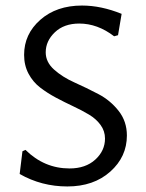

<svg xmlns="http://www.w3.org/2000/svg" viewBox="-20 -666 528 693"><path d="M276 -646Q345 -646 419 -616L406 -539L392 -535Q332 -581 266 -581Q211 -581 178 -549.5Q145 -518 145 -477Q145 -442 175 -415Q205 -388 248.5 -368.5Q292 -349 335 -326.5Q378 -304 408 -266Q438 -228 438 -177Q438 -100 378 -46.5Q318 7 223 7Q130 7 51 -38L61 -120L72 -125Q140 -58 231 -58Q289 -58 324 -90Q359 -122 359 -166Q359 -193 343 -215Q327 -237 301 -252.5Q275 -268 244 -282.5Q213 -297 182 -313.5Q151 -330 125 -350Q99 -370 83 -400Q67 -430 67 -468Q67 -543 125.5 -594.5Q184 -646 276 -646Z"/></svg>

Font: Alegreya Sans SC
Style: Regular
Weight: 400
Designer: Juan Pablo del Peral
Foundry: Huerta Tipografica
Version: Version 2.007